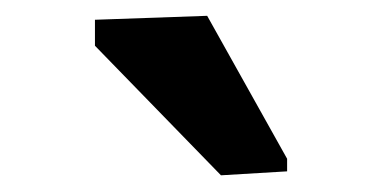

<svg xmlns="http://www.w3.org/2000/svg" viewBox="-20 -835 474 238"><path d="M335.9 -622.6 253.9 -617.7 97.7 -778.3V-810.5L236.8 -815.4L335.9 -638.2Z"/></svg>

Font: NoticiaText-Bold
Style: Bold
Weight: 700
Designer: JM Sole
Foundry: JM Sole
Version: Version 1.003